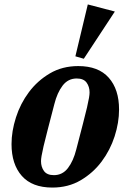

<svg xmlns="http://www.w3.org/2000/svg" viewBox="-20 -834 589 866"><path d="M223 -44Q262 -44 286.5 -76Q311 -108 324 -160Q342 -230 354 -275.5Q366 -321 372.5 -349.5Q379 -378 381.5 -393Q384 -408 384 -417Q384 -443 370.5 -461.5Q357 -480 326 -480Q287 -480 262.5 -448Q238 -416 225 -364Q207 -294 195 -248.5Q183 -203 176.5 -174.5Q170 -146 167.5 -131Q165 -116 165 -107Q165 -81 178.5 -62.5Q192 -44 223 -44ZM216 12Q125 12 78.5 -40.5Q32 -93 32 -184Q32 -242 52 -304.5Q72 -367 110.5 -418.5Q149 -470 205 -503Q261 -536 333 -536Q424 -536 470.5 -483.5Q517 -431 517 -340Q517 -281 497 -219Q477 -157 438.5 -105.5Q400 -54 344 -21Q288 12 216 12ZM376 -814 498 -782 358 -569 320 -580Z"/></svg>

Font: IBM Plex Serif
Style: Bold Italic
Weight: 700
Italic angle: -14°
Designer: Mike Abbink, Paul van der Laan, Pieter van Rosmalen
Foundry: Bold Monday
Version: Version 3.001